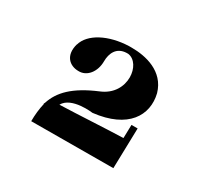

<svg xmlns="http://www.w3.org/2000/svg" viewBox="-75 -783 515 487"><g transform="rotate(30 182.5 -539.5)"><path d="M285 -514 284 -475C222 -473 162 -469 101 -467C119 -500 184 -491 184 -491C282 -502 315 -558 301 -616C285 -672 228 -684 188 -684H183H180C121 -682 73 -657 63 -621V-622C52 -584 74 -565 100 -565C125 -564 144 -588 144 -619C144 -642 154 -665 183 -666H188C208 -663 221 -641 221 -616C221 -590 207 -561 172 -547C108 -520 79 -490 67 -453L65 -449H66C62 -432 60 -414 60 -395L300 -396L303 -514Z"/></g></svg>

Font: Purple Purse
Style: Regular
Weight: 400
Designer: Astigmatic (AOETI)
Foundry: Astigmatic (AOETI)
Version: Version 1.000